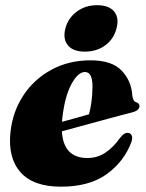

<svg xmlns="http://www.w3.org/2000/svg" viewBox="-20 -707 562 740"><path d="M487 -161Q459 -85 391.8 -36.2Q324.5 12.5 215 12.5Q108 12.5 58.8 -43.5Q9.5 -99.5 20.5 -199Q29 -277 70 -339.2Q111 -401.5 177.8 -438Q244.5 -474.5 329 -474.5Q411.5 -474.5 449.2 -434.5Q487 -394.5 490 -338Q491 -329 494.5 -322Q498 -315 506 -312.5Q517.5 -308.5 517.5 -298.5Q517.5 -291.5 511.8 -285Q506 -278.5 490 -274Q473.5 -270 442.8 -261.8Q412 -253.5 373.2 -243Q334.5 -232.5 294 -221.5Q253.5 -210.5 218.5 -201Q224.5 -98 317 -98Q355 -98 386 -118.5Q417 -139 443 -176Q452.5 -187.5 459 -191.5Q465.5 -195.5 473 -195Q482 -194.5 487 -186.2Q492 -178 487 -161ZM220 -250.5Q219.5 -244 219 -237.5Q246 -245 273.5 -252.5Q301 -260 323 -266.5Q328.5 -286.5 332.2 -312.8Q336 -339 336.5 -371Q337 -429.5 307.5 -429.5Q280.5 -429.5 255 -382.2Q229.5 -335 220 -250.5ZM307 -508Q262 -508 241.8 -532.2Q221.5 -556.5 232 -597.5Q243 -638 276.2 -662.5Q309.5 -687 354 -687Q400 -687 420 -662.5Q440 -638 429 -597.5Q418.5 -556.5 385.5 -532.2Q352.5 -508 307 -508Z"/></svg>

Font: Fraunces 72pt S000 Black
Style: Italic
Weight: 900
Italic angle: -16°
Version: Version 1.000; ttfautohint (v1.8.3)